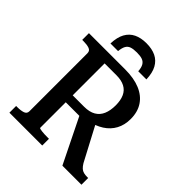

<svg xmlns="http://www.w3.org/2000/svg" viewBox="-250 -1067 1212 1212"><g transform="rotate(45 356.0 -461.0)"><path d="M346 -922Q297 -922 262 -905Q227 -888 207.5 -852.5Q188 -817 186 -760H254Q257 -791 266.5 -808Q276 -825 294.5 -831.5Q313 -838 345 -838Q375 -838 393.5 -831.5Q412 -825 422 -808Q432 -791 434 -760H507Q505 -817 485.5 -852.5Q466 -888 431 -905Q396 -922 346 -922ZM359 -321 517 0H687V-60H678Q661 -60 647 -63.5Q633 -67 622 -77Q611 -87 600 -105L472 -347ZM249 -70V-645H355Q399 -645 428.5 -629.5Q458 -614 472 -583Q486 -552 486 -507Q486 -461 472 -428Q458 -395 428 -377.5Q398 -360 350 -360H230V-298H377Q386 -299 394 -301Q402 -303 410.5 -306Q419 -309 428 -313Q487 -325 528.5 -351.5Q570 -378 592 -419Q614 -460 614 -513Q614 -576 585 -620Q556 -664 501 -687Q446 -710 367 -710H44V-650H55Q86 -650 106.5 -643Q127 -636 127 -614V-96Q127 -74 106.5 -67Q86 -60 55 -60H44V0H337V-60H322Q309 -60 296 -60.5Q283 -61 272.5 -62.5Q262 -64 255.5 -65.5Q249 -67 249 -70Z"/></g></svg>

Font: Roboto Serif SemiCondensed Medium
Style: Regular
Weight: 500
Width: 4
Designer: Greg Gazdowicz
Foundry: Commercial Type
Version: Version 1.007